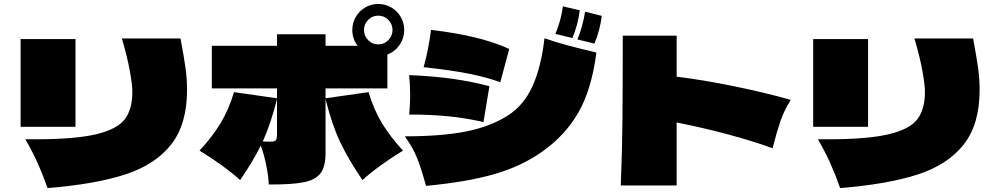

<svg xmlns="http://www.w3.org/2000/svg" viewBox="-20 -931 5040 969"><path d="M108 -228H155Q359 -228 465.5 -253.5Q572 -279 610 -329.5Q648 -380 648 -467Q648 -503 635 -574.5Q622 -646 595 -737H891Q909 -642 916.5 -586.5Q924 -531 924 -477Q924 -304 844 -202Q764 -100 612 -50.5Q460 -1 220 18Q196 -50 170.5 -107Q145 -164 108 -228ZM84 -734H361V-291H84Z M1623 -435 1840 -466Q1867 -376 1908.5 -308Q1950 -240 2014 -171Q1887 -93 1809 -22Q1739 -126 1697.5 -212.5Q1656 -299 1623 -431V-158Q1623 -91 1598.5 -57.5Q1574 -24 1514.5 -11.5Q1455 1 1336 0Q1336 -34 1324.5 -93Q1313 -152 1296 -196Q1261 -124 1192 -22Q1114 -93 987 -171Q1051 -240 1092.5 -308Q1134 -376 1161 -466L1378 -435V-485H1049V-700H1378V-758H1623V-700H1785Q1758 -735 1758 -780Q1758 -815 1775.5 -845.5Q1793 -876 1823.5 -893.5Q1854 -911 1889 -911Q1924 -911 1954.5 -893.5Q1985 -876 2002.5 -845.5Q2020 -815 2020 -780Q2020 -738 1996.5 -704Q1973 -670 1935 -656V-485H1623ZM1817 -780Q1817 -750 1838 -728.5Q1859 -707 1889 -707Q1919 -707 1940 -728.5Q1961 -750 1961 -780Q1961 -809 1940 -830.5Q1919 -852 1889 -852Q1859 -852 1838 -830.5Q1817 -809 1817 -780ZM1344 -216Q1367 -216 1372.5 -223.5Q1378 -231 1378 -259V-431Q1346 -304 1306 -217Q1322 -216 1344 -216Z M2783 -760Q2811 -826 2821 -899L2906 -879Q2897 -807 2869 -739ZM2894 -732Q2920 -793 2933 -872L3017 -851Q3009 -781 2980 -711ZM2505 -516Q2437 -541 2346.5 -559Q2256 -577 2118 -592Q2131 -638 2141 -690Q2151 -742 2155 -780Q2402 -752 2550 -684ZM2023 -243Q2210 -243 2332.5 -267.5Q2455 -292 2543 -348Q2623 -399 2667 -495Q2711 -591 2728 -738Q2788 -717 2846.5 -701.5Q2905 -686 2990 -666Q2966 -480 2899.5 -364Q2833 -248 2717 -166Q2613 -92 2474 -52Q2335 -12 2130 7Q2108 -74 2086.5 -129.5Q2065 -185 2023 -243ZM2420 -315Q2334 -335 2243.5 -344Q2153 -353 2045 -353Q2050 -400 2050 -450Q2050 -499 2045 -552Q2165 -547 2262 -533.5Q2359 -520 2450 -496Z M3879 -183Q3673 -257 3395 -313V5H3113Q3120 -163 3121.5 -331Q3123 -499 3123 -751H3395V-544Q3527 -528 3683.5 -496Q3840 -464 3971 -427Q3937 -373 3919 -320.5Q3901 -268 3879 -183Z M4108 -228H4155Q4359 -228 4465.5 -253.5Q4572 -279 4610 -329.5Q4648 -380 4648 -467Q4648 -503 4635 -574.5Q4622 -646 4595 -737H4891Q4909 -642 4916.5 -586.5Q4924 -531 4924 -477Q4924 -304 4844 -202Q4764 -100 4612 -50.5Q4460 -1 4220 18Q4196 -50 4170.5 -107Q4145 -164 4108 -228ZM4084 -734H4361V-291H4084Z"/></svg>

Font: Mantou Sans
Style: Regular
Weight: 400
Designer: Mant0u / artakana
Foundry: Mant0u / artakana
Version: Version 1.001;October 22, 2023;FontCreator 14.0.0.2901 64-bi